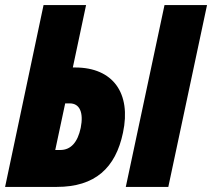

<svg xmlns="http://www.w3.org/2000/svg" viewBox="-25 -734 833 754"><path d="M-5 0H198C348 0 429 -74 458 -213C491 -368 419 -469 270 -469H261L313 -714H146ZM469 0H636L788 -714H621ZM192 -145 231 -328H249C288 -328 304 -292 292 -232C280 -175 253 -145 212 -145Z"/></svg>

Font: Noto Sans ExtraCondensed Black
Style: Italic
Weight: 900
Width: 2
Italic angle: -12°
Designer: Monotype Design Team
Foundry: Monotype Imaging Inc.
Version: Version 2.013